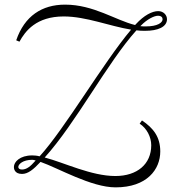

<svg xmlns="http://www.w3.org/2000/svg" viewBox="-20 -733 761 829"><path d="M479 76C615 76 672 -2 672 -79C672 -142 642 -180 593 -213L583 -199C614 -179 633 -141 633 -106C633 -24 572 27 478 27C374 27 257 -31 173 -53C308 -202 443 -462 569 -602C582 -600 595 -600 608 -600C660 -600 701 -616 701 -650C701 -668 686 -685 663 -685C637 -685 602 -667 567 -629C566 -627 564 -626 563 -625C478 -646 384 -713 261 -713C161 -713 86 -664 50 -559L64 -553C89 -599 137 -662 255 -662C352 -662 453 -620 546 -605C427 -464 259 -176 151 -58C140 -61 129 -62 119 -62C66 -62 40 -34 40 -12C40 -7 41 18 75 18C101 18 124 -1 155 -34C232 -7 374 76 479 76ZM589 -623C615 -650 646 -665 662 -665C676 -665 682 -658 682 -650C682 -635 660 -619 610 -619C602 -619 594 -619 586 -620ZM132 -38C112 -15 95 -1 75 -1C64 -1 59 -6 59 -12C59 -24 79 -43 119 -43C123 -43 128 -42 134 -40Z"/></svg>

Font: Clicker Script
Style: Regular
Weight: 400
Designer: Astigmatic (AOETI)
Foundry: Astigmatic (AOETI)
Version: Version 1.000